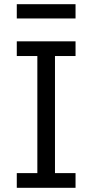

<svg xmlns="http://www.w3.org/2000/svg" viewBox="-20 -895 440 915"><path d="M340 0H60V-70H158V-628H60V-698H340V-628H242V-70H340ZM60 -807V-875H340V-807Z"/></svg>

Font: IBM Plex Sans Var
Style: Regular
Weight: 400
Designer: Mike Abbink, Paul van der Laan, Pieter van Rosmalen
Foundry: Bold Monday
Version: Version 3.000